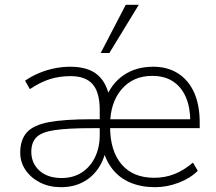

<svg xmlns="http://www.w3.org/2000/svg" viewBox="-20 -769 897 797"><path d="M233 8Q185 8 147 -11Q109 -30 86.5 -62.5Q64 -95 64 -135Q64 -189 91.5 -219.5Q119 -250 183.5 -262Q248 -274 359 -274H404V-237H361Q262 -237 207.5 -229Q153 -221 131.5 -199.5Q110 -178 110 -139Q110 -91 144 -60.5Q178 -30 236 -30Q284 -30 319.5 -53Q355 -76 374.5 -116.5Q394 -157 394 -208V-312Q394 -386 364.5 -419.5Q335 -453 273 -453Q227 -453 187 -440.5Q147 -428 104 -399L84 -434Q110 -452 140.5 -465Q171 -478 204.5 -485Q238 -492 271 -492Q347 -492 386.5 -457Q426 -422 436 -354H416Q441 -421 492.5 -456.5Q544 -492 616 -492Q676 -492 719.5 -464Q763 -436 786 -384.5Q809 -333 809 -260V-237H428V-274H786L770 -263Q770 -322 752 -364.5Q734 -407 699 -430.5Q664 -454 612 -454Q532 -454 484.5 -398Q437 -342 437 -250V-243Q437 -143 484.5 -87Q532 -31 620 -31Q664 -31 703 -46Q742 -61 781 -94L801 -60Q770 -29 721.5 -10.5Q673 8 624 8Q566 8 521 -11Q476 -30 446.5 -67.5Q417 -105 404 -160H422Q414 -109 388.5 -71Q363 -33 323.5 -12.5Q284 8 233 8ZM398 -549 502 -749H556L434 -549Z"/></svg>

Font: Nunito Sans 12pt ExtraLight
Style: Regular
Weight: 200
Designer: Vernon Adams
Foundry: Vernon Adams
Version: Version 3.101;gftools[0.9.27]